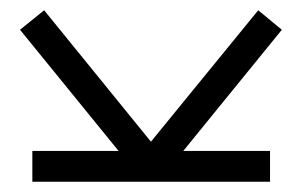

<svg xmlns="http://www.w3.org/2000/svg" viewBox="-20 -362 590 374"><path d="M211 -68 19 -304 66 -342 274 -86 483 -342 529 -304 337 -68H506V-8H43V-68Z"/></svg>

Font: Astronomicon
Style: Regular
Weight: 400
Version: Version 1.1